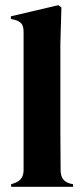

<svg xmlns="http://www.w3.org/2000/svg" viewBox="-20 -721 326 741"><path d="M23 0V-10L35 -14Q71 -26 71 -64V-599Q71 -619 63 -629.5Q55 -640 35 -645L22 -648V-658L205 -701L217 -692L213 -552V-210Q213 -173 213.5 -136.5Q214 -100 214 -64Q214 -44 222 -31.5Q230 -19 249 -13L262 -10V0Z"/></svg>

Font: DeepMind Serif Display
Style: Regular
Weight: 400
Designer: Frank Grießhammer / Modifications: Colophon Foundry
Foundry: Colophon Foundry
Version: Version 5.003; ttfautohint (v1.8.2)